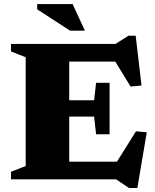

<svg xmlns="http://www.w3.org/2000/svg" viewBox="-20 -904 782 968"><path d="M532.5 -486.5V-357V-227H464.5L454.5 -316H223V-398.5H454.5L464.5 -486.5ZM693.5 -473 638.5 -467.5 531.5 -642 589.5 -593.5H223V-682.5H562.5L627.5 -724H664ZM540.5 -42.5 665.5 -242 720 -237 672.5 44H630.5L565 0H223V-89H587.5ZM35.5 0V-38L109.5 -67V-615.5L35.5 -644.5V-682.5H329V0ZM408 -749.5H333L167.5 -857V-883.5H346Z"/></svg>

Font: Newsreader ExtraBold
Style: Regular
Weight: 800
Designer: Hugues Gentile
Foundry: Production Type
Version: Version 1.003